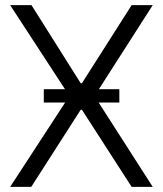

<svg xmlns="http://www.w3.org/2000/svg" viewBox="-20 -727 634 747"><path d="M293.9 -403.3H298.8L492.2 -707H574.2L364.7 -379.9H444.3V-328.1H363.8L574.2 0H492.2L298.8 -299.8H293.9L101.6 0H19.5L233.4 -328.1H150.4V-379.9H232.9L19.5 -707H102.5Z"/></svg>

Font: Pretendard GOV Light
Style: Regular
Weight: 300
Designer: Base glyphs from Inter by Rasmus Andersson; Hangeul glyphs from Noto Sans CJK(Source Han Sans) by Jang Soo-young and Kan
Foundry: Kil Hyung-jin
Version: Version 1.309